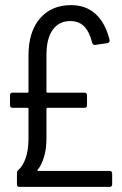

<svg xmlns="http://www.w3.org/2000/svg" viewBox="-20 -728 477 748"><path d="M52 -66Q70 -82 80.5 -113.5Q91 -145 91 -187V-304Q91 -308 87 -308H29Q19 -308 19 -318V-357Q19 -367 29 -367H87Q91 -367 91 -371V-512Q91 -604 135.5 -656Q180 -708 257 -708Q315 -708 353 -673Q391 -638 407 -572V-570Q407 -562 399 -560L351 -553H349Q341 -553 339 -562Q328 -605 307.5 -625.5Q287 -646 254 -646Q210 -646 185.5 -612Q161 -578 161 -515V-371Q161 -367 165 -367H309Q319 -367 319 -357V-318Q319 -308 309 -308H165Q161 -308 161 -304V-189Q161 -148 151.5 -116.5Q142 -85 127 -67Q124 -62 129 -62H407Q417 -62 417 -52V-10Q417 0 407 0H56Q46 0 46 -10V-54Q46 -62 52 -66Z"/></svg>

Font: Barlow Condensed
Style: Regular
Weight: 400
Width: 3
Designer: Jeremy Tribby
Foundry: Tribby Type
Version: Version 1.500